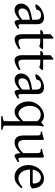

<svg xmlns="http://www.w3.org/2000/svg" viewBox="1107 -1772 899 3153"><g transform="rotate(90 1556.5 -195.5)"><path d="M171.9 -48.8Q201.2 -48.8 234.1 -63.7Q267.1 -78.6 304.2 -110.8V-237.3Q263.2 -230.5 236.6 -224.1Q210 -217.8 192.9 -211.2Q175.8 -204.6 165.5 -197.3Q155.3 -189.9 147.5 -181.6Q134.8 -168.5 127 -151.6Q119.1 -134.8 119.1 -111.8Q119.1 -92.3 125 -80.1Q130.9 -67.9 139.2 -60.8Q147.5 -53.7 156.5 -51.3Q165.5 -48.8 171.9 -48.8ZM452.1 -40Q410.6 -11.2 383.5 1.7Q356.4 14.6 342.8 14.6Q326.7 14.6 315.9 -7.8Q305.2 -30.3 304.2 -69.8Q282.2 -47.9 260.3 -31.7Q238.3 -15.6 217.3 -5.4Q196.3 4.9 177.5 9.8Q158.7 14.6 143.1 14.6Q125.5 14.6 106.9 8.8Q88.4 2.9 73.5 -9.8Q58.6 -22.5 48.8 -42.5Q39.1 -62.5 39.1 -90.8Q39.1 -127.9 52 -152.8Q64.9 -177.7 83 -195.8Q94.7 -207.5 109.6 -218Q124.5 -228.5 149.2 -238.3Q173.8 -248 210.9 -256.8Q248 -265.6 304.2 -273.9V-342.8Q304.2 -359.4 300.3 -373.8Q296.4 -388.2 287.1 -398.7Q277.8 -409.2 262 -414.8Q246.1 -420.4 222.2 -419.9Q206.5 -419.4 191.4 -414.6Q176.3 -409.7 165 -400.9Q153.8 -392.1 147.5 -380.1Q141.1 -368.2 142.6 -353.5Q143.1 -349.1 132.6 -343.5Q122.1 -337.9 107.7 -333.5Q93.3 -329.1 79.3 -326.7Q65.4 -324.2 59.6 -325.7L52.7 -344.7Q64 -369.1 86.9 -391.6Q109.9 -414.1 139.4 -431.2Q168.9 -448.2 201.9 -458.5Q234.9 -468.8 265.6 -468.8Q319.3 -468.8 348.4 -440.7Q377.4 -412.6 377.4 -362.3V-86.9Q377.4 -66.4 382.8 -57.6Q388.2 -48.8 397 -48.8Q403.8 -48.8 414.6 -51.3Q425.3 -53.7 444.8 -62Z M789.1 -57.1Q765.1 -39.6 741.7 -26.1Q718.3 -12.7 697 -3.7Q675.8 5.4 657.7 10Q639.6 14.6 627 14.6Q609.9 14.6 594.5 8.3Q579.1 2 567.4 -12.5Q555.7 -26.9 548.8 -50.3Q542 -73.7 542 -107.9V-407.7H479L468.8 -421.4L506.8 -454.1H542V-574.2L600.1 -625L615.2 -612.8V-454.1H774.9L789.1 -439.9Q784.7 -433.1 778.1 -425.3Q771.5 -417.5 764.6 -410.6Q757.8 -403.8 751.2 -398.2Q744.6 -392.6 739.7 -390.6Q728 -396.5 704.1 -402.1Q680.2 -407.7 640.6 -407.7H615.2V-149.9Q615.2 -120.6 617.9 -101.1Q620.6 -81.5 627 -70.1Q633.3 -58.6 643.3 -53.7Q653.3 -48.8 668 -48.8Q685.1 -48.8 710.9 -55.7Q736.8 -62.5 774.9 -82Z M1133.3 -57.1Q1109.4 -39.6 1085.9 -26.1Q1062.5 -12.7 1041.3 -3.7Q1020 5.4 1002 10Q983.9 14.6 971.2 14.6Q954.1 14.6 938.7 8.3Q923.3 2 911.6 -12.5Q899.9 -26.9 893.1 -50.3Q886.2 -73.7 886.2 -107.9V-407.7H823.2L813 -421.4L851.1 -454.1H886.2V-574.2L944.3 -625L959.5 -612.8V-454.1H1119.1L1133.3 -439.9Q1128.9 -433.1 1122.3 -425.3Q1115.7 -417.5 1108.9 -410.6Q1102.1 -403.8 1095.5 -398.2Q1088.9 -392.6 1084 -390.6Q1072.3 -396.5 1048.3 -402.1Q1024.4 -407.7 984.9 -407.7H959.5V-149.9Q959.5 -120.6 962.2 -101.1Q964.8 -81.5 971.2 -70.1Q977.5 -58.6 987.5 -53.7Q997.6 -48.8 1012.2 -48.8Q1029.3 -48.8 1055.2 -55.7Q1081.1 -62.5 1119.1 -82Z M1319.3 -48.8Q1348.6 -48.8 1381.6 -63.7Q1414.6 -78.6 1451.7 -110.8V-237.3Q1410.6 -230.5 1384 -224.1Q1357.4 -217.8 1340.3 -211.2Q1323.2 -204.6 1313 -197.3Q1302.7 -189.9 1294.9 -181.6Q1282.2 -168.5 1274.4 -151.6Q1266.6 -134.8 1266.6 -111.8Q1266.6 -92.3 1272.5 -80.1Q1278.3 -67.9 1286.6 -60.8Q1294.9 -53.7 1304 -51.3Q1313 -48.8 1319.3 -48.8ZM1599.6 -40Q1558.1 -11.2 1531 1.7Q1503.9 14.6 1490.2 14.6Q1474.1 14.6 1463.4 -7.8Q1452.6 -30.3 1451.7 -69.8Q1429.7 -47.9 1407.7 -31.7Q1385.7 -15.6 1364.7 -5.4Q1343.8 4.9 1325 9.8Q1306.2 14.6 1290.5 14.6Q1272.9 14.6 1254.4 8.8Q1235.8 2.9 1220.9 -9.8Q1206.1 -22.5 1196.3 -42.5Q1186.5 -62.5 1186.5 -90.8Q1186.5 -127.9 1199.5 -152.8Q1212.4 -177.7 1230.5 -195.8Q1242.2 -207.5 1257.1 -218Q1272 -228.5 1296.6 -238.3Q1321.3 -248 1358.4 -256.8Q1395.5 -265.6 1451.7 -273.9V-342.8Q1451.7 -359.4 1447.8 -373.8Q1443.8 -388.2 1434.6 -398.7Q1425.3 -409.2 1409.4 -414.8Q1393.6 -420.4 1369.6 -419.9Q1354 -419.4 1338.9 -414.6Q1323.7 -409.7 1312.5 -400.9Q1301.3 -392.1 1294.9 -380.1Q1288.6 -368.2 1290 -353.5Q1290.5 -349.1 1280 -343.5Q1269.5 -337.9 1255.1 -333.5Q1240.7 -329.1 1226.8 -326.7Q1212.9 -324.2 1207 -325.7L1200.2 -344.7Q1211.4 -369.1 1234.4 -391.6Q1257.3 -414.1 1286.9 -431.2Q1316.4 -448.2 1349.4 -458.5Q1382.3 -468.8 1413.1 -468.8Q1466.8 -468.8 1495.8 -440.7Q1524.9 -412.6 1524.9 -362.3V-86.9Q1524.9 -66.4 1530.3 -57.6Q1535.6 -48.8 1544.4 -48.8Q1551.3 -48.8 1562 -51.3Q1572.8 -53.7 1592.3 -62Z M1844.2 -48.8Q1860.8 -48.8 1877 -55.7Q1893.1 -62.5 1908.7 -73.5Q1924.3 -84.5 1939.7 -98.6Q1955.1 -112.8 1970.2 -127.4V-356.4Q1954.1 -384.3 1924.8 -399.7Q1895.5 -415 1860.4 -415Q1833 -415 1807.6 -403.6Q1782.2 -392.1 1762.5 -369.1Q1742.7 -346.2 1730.7 -312Q1718.8 -277.8 1718.8 -231.9Q1718.8 -190.4 1730.7 -156.5Q1742.7 -122.6 1761.2 -98.6Q1779.8 -74.7 1802 -61.8Q1824.2 -48.8 1844.2 -48.8ZM1887.2 234.4V213.4Q1933.1 206.5 1951.7 199Q1970.2 191.4 1970.2 183.1V-81.1Q1951.7 -58.6 1933.6 -41Q1915.5 -23.4 1896.2 -11Q1877 1.5 1855.7 8.1Q1834.5 14.6 1809.6 14.6Q1782.2 14.6 1753.4 -1.2Q1724.6 -17.1 1700.4 -46.9Q1676.3 -76.7 1660.9 -119.6Q1645.5 -162.6 1645.5 -216.8Q1645.5 -259.8 1659.2 -295.9Q1672.9 -332 1692.6 -360.1Q1712.4 -388.2 1734.9 -407.7Q1757.3 -427.2 1774.4 -437Q1802.2 -452.1 1829.6 -460.4Q1856.9 -468.8 1875.5 -468.8Q1888.7 -468.8 1901.9 -467Q1915 -465.3 1928.7 -460.4Q1942.4 -455.6 1957 -446.8Q1971.7 -438 1988.3 -423.3Q1995.6 -427.7 2003.4 -433.8Q2011.2 -439.9 2018.6 -446Q2025.9 -452.1 2032.5 -458.3Q2039.1 -464.4 2043.5 -468.8L2058.6 -454.1Q2054.2 -440.4 2050.8 -424.3Q2047.9 -410.2 2045.7 -391.1Q2043.5 -372.1 2043.5 -350.1V183.1Q2043.5 190.9 2058.6 198.7Q2073.7 206.5 2111.3 213.4V234.4Z M2643.6 -40Q2625.5 -28.3 2608.9 -18.3Q2592.3 -8.3 2578.1 -1Q2564 6.3 2553.2 10.5Q2542.5 14.6 2536.6 14.6Q2519.5 14.6 2508.8 -8.1Q2498 -30.8 2495.1 -81.1Q2464.8 -50.8 2439.7 -32Q2414.6 -13.2 2393.3 -2.9Q2372.1 7.3 2354.2 11Q2336.4 14.6 2320.8 14.6Q2297.9 14.6 2276.9 8.3Q2255.9 2 2239.7 -14.9Q2223.6 -31.7 2214.1 -61Q2204.6 -90.3 2204.6 -136.2V-347.2Q2204.6 -370.6 2203.1 -383.5Q2201.7 -396.5 2195.6 -403.1Q2189.5 -409.7 2176.8 -412.1Q2164.1 -414.6 2141.6 -417V-436.5Q2159.2 -438.5 2174.6 -441.4Q2189.9 -444.3 2204.3 -448.2Q2218.8 -452.1 2233.4 -457.3Q2248 -462.4 2264.2 -468.8L2277.8 -449.7V-163.1Q2277.8 -128.9 2283 -106Q2288.1 -83 2297.6 -69.3Q2307.1 -55.7 2321 -49.8Q2335 -43.9 2352.5 -43.9Q2368.2 -43.9 2384.5 -48.6Q2400.9 -53.2 2418.2 -63.2Q2435.5 -73.2 2454.6 -89.1Q2473.6 -105 2495.1 -127.9V-347.2Q2495.1 -369.1 2492.9 -382.3Q2490.7 -395.5 2483.4 -402.8Q2476.1 -410.2 2462.6 -413.1Q2449.2 -416 2426.8 -417V-436.5Q2461.9 -440.9 2494.1 -450.2Q2526.4 -459.5 2553.7 -468.8L2568.4 -449.7V-124Q2568.4 -93.8 2570.6 -74.7Q2572.8 -55.7 2579.6 -50.8Q2585.4 -46.9 2599.6 -49.1Q2613.8 -51.3 2638.7 -62Z M2893.6 -417.5Q2868.2 -417.5 2846.9 -407.7Q2825.7 -397.9 2809.3 -380.1Q2793 -362.3 2782 -337.6Q2771 -313 2766.6 -283.2H2975.6Q2986.8 -283.2 2990.5 -286.9Q2994.1 -290.5 2994.1 -300.8Q2994.1 -314 2990.5 -333.7Q2986.8 -353.5 2975.8 -372.3Q2964.8 -391.1 2945.1 -404.3Q2925.3 -417.5 2893.6 -417.5ZM3074.2 -272Q3065.4 -262.2 3050.8 -253.9Q3036.1 -245.6 3020.5 -239.3H2763.7Q2764.2 -201.2 2774.2 -166.7Q2784.2 -132.3 2803 -106.2Q2821.8 -80.1 2848.4 -64.5Q2875 -48.8 2908.2 -48.8Q2923.3 -48.8 2937.7 -50.8Q2952.1 -52.7 2968.8 -59.6Q2985.4 -66.4 3005.6 -79.6Q3025.9 -92.8 3053.2 -115.2Q3059.6 -111.8 3064.2 -105.5Q3068.8 -99.1 3071.3 -95.2Q3038.6 -59.6 3013.9 -37.8Q2989.3 -16.1 2967.5 -4.4Q2945.8 7.3 2924.6 11Q2903.3 14.6 2878.4 14.6Q2840.8 14.6 2806.9 -1.5Q2772.9 -17.6 2747.1 -47.1Q2721.2 -76.7 2705.8 -118.4Q2690.4 -160.2 2690.4 -211.9Q2690.4 -244.6 2697.8 -276.4Q2705.1 -308.1 2719 -336.4Q2732.9 -364.7 2752.9 -388.7Q2772.9 -412.6 2798.3 -430.2Q2809.1 -437.5 2822.5 -444.6Q2835.9 -451.7 2850.6 -457Q2865.2 -462.4 2879.6 -465.6Q2894 -468.8 2907.2 -468.8Q2939 -468.8 2963.9 -460Q2988.8 -451.2 3007.3 -436.3Q3025.9 -421.4 3038.6 -401.6Q3051.3 -381.8 3059.3 -359.9Q3067.4 -337.9 3070.8 -315.2Q3074.2 -292.5 3074.2 -272Z"/></g></svg>

Font: Gentium Unicode
Style: Regular
Weight: 400
Version: Version 1.009